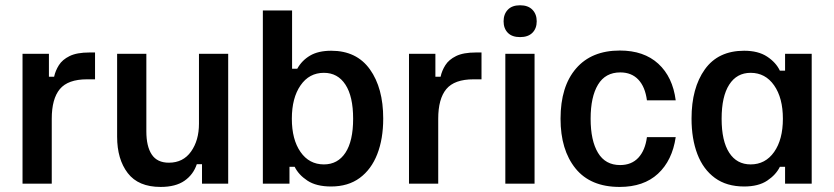

<svg xmlns="http://www.w3.org/2000/svg" viewBox="-20 -707 3211 739"><path d="M66.7 0V-500H168.3V-411.7H188.3Q193.3 -435 206.7 -456.2Q220 -477.5 247.9 -491.2Q275.8 -505 324.2 -505H345.8V-401.7H315Q241.7 -401.7 210.4 -364.2Q179.2 -326.7 179.2 -250V0Z M598.3 12.5Q512.5 12.5 471.7 -40.8Q430.8 -94.2 430.8 -180.8V-500H543.3V-201.7Q543.3 -143.3 564.2 -112.1Q585 -80.8 630 -80.8Q685 -80.8 715.4 -123.8Q745.8 -166.7 745.8 -230.8V-500H858.3V0H757.5V-75H737.5Q724.2 -35 690 -11.2Q655.8 12.5 598.3 12.5Z M1254.2 10.8Q1197.5 10.8 1163.3 -11.7Q1129.2 -34.2 1114.2 -65H1094.2V0H991.7V-666.7H1104.2V-442.5H1124.2Q1141.7 -474.2 1173.3 -492.9Q1205 -511.7 1255 -511.7Q1352.5 -511.7 1403.8 -440Q1455 -368.3 1455 -250.8Q1455 -172.5 1432.1 -113.8Q1409.2 -55 1364.6 -22.1Q1320 10.8 1254.2 10.8ZM1226.7 -74.2Q1280 -74.2 1309.6 -119.2Q1339.2 -164.2 1339.2 -250Q1339.2 -335.8 1309.6 -381.2Q1280 -426.7 1226.7 -426.7Q1170 -426.7 1136.7 -378.3Q1103.3 -330 1103.3 -250Q1103.3 -170 1136.7 -122.1Q1170 -74.2 1226.7 -74.2Z M1554.2 0V-500H1655.8V-411.7H1675.8Q1680.8 -435 1694.2 -456.2Q1707.5 -477.5 1735.4 -491.2Q1763.3 -505 1811.7 -505H1833.3V-401.7H1802.5Q1729.2 -401.7 1697.9 -364.2Q1666.7 -326.7 1666.7 -250V0Z M1925 0V-500H2037.5V0ZM1981.7 -564.2Q1950.8 -564.2 1934.6 -580.8Q1918.3 -597.5 1918.3 -625Q1918.3 -652.5 1934.6 -669.6Q1950.8 -686.7 1981.7 -686.7Q2012.5 -686.7 2029.2 -669.6Q2045.8 -652.5 2045.8 -625Q2045.8 -597.5 2029.2 -580.8Q2012.5 -564.2 1981.7 -564.2Z M2365 12.5Q2252.5 12.5 2195 -58.8Q2137.5 -130 2137.5 -250Q2137.5 -374.2 2197.1 -443.3Q2256.7 -512.5 2365.8 -512.5Q2458.3 -512.5 2513.8 -461.7Q2569.2 -410.8 2580.8 -320.8H2470Q2463.3 -372.5 2437.1 -400.4Q2410.8 -428.3 2367.5 -428.3Q2310 -428.3 2281.7 -381.2Q2253.3 -334.2 2253.3 -250Q2253.3 -165.8 2281.7 -118.8Q2310 -71.7 2366.7 -71.7Q2410.8 -71.7 2437.1 -100Q2463.3 -128.3 2470 -179.2H2580.8Q2567.5 -89.2 2512.5 -38.3Q2457.5 12.5 2365 12.5Z M2844.2 10.8Q2776.7 10.8 2731.7 -22.1Q2686.7 -55 2664.2 -113.8Q2641.7 -172.5 2641.7 -250.8Q2641.7 -368.3 2692.9 -440Q2744.2 -511.7 2844.2 -511.7Q2898.3 -511.7 2932.5 -489.2Q2966.7 -466.7 2981.7 -435H3001.7V-500H3104.2V0H3001.7V-65H2981.7Q2966.7 -34.2 2932.9 -11.7Q2899.2 10.8 2844.2 10.8ZM2869.2 -74.2Q2925.8 -74.2 2959.6 -122.1Q2993.3 -170 2993.3 -250Q2993.3 -330 2959.6 -378.3Q2925.8 -426.7 2869.2 -426.7Q2815.8 -426.7 2786.7 -381.2Q2757.5 -335.8 2757.5 -250Q2757.5 -164.2 2786.7 -119.2Q2815.8 -74.2 2869.2 -74.2Z"/></svg>

Font: Familjen Grotesk GF Medium
Style: Regular
Weight: 500
Designer: Anders Wikstroem, Jonas Baeckman, Matilda Gysing, Kristian Moeller
Foundry: Familjen STHLM AB
Version: Version 2.000; Beta; Release 4; Build 6